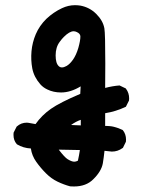

<svg xmlns="http://www.w3.org/2000/svg" viewBox="-20 -563 540 723"><path d="M30.8 -55.2Q30.8 -58.6 31.2 -63.5L42.5 -85.9L43.5 -86.9Q59.6 -101.1 80.6 -101.1Q83.5 -101.1 86.9 -100.6L113.8 -95.7Q137.2 -128.9 171.6 -153.1Q206.1 -177.2 282.2 -209.5L283.7 -237.8Q246.1 -214.8 210 -214.8Q181.2 -214.8 158.2 -226.1Q142.6 -233.4 131.8 -245.6Q107.9 -272.9 101.6 -305.2Q95.7 -336.4 98.6 -369.9Q101.6 -403.3 114.7 -434.1Q128.4 -466.3 154.8 -492.2Q181.2 -517.1 213.4 -532.2Q237.3 -543.5 262.2 -543.5Q272 -543.5 282.2 -542Q317.4 -535.6 342.5 -510.5Q367.7 -485.4 373 -456.5Q376.5 -437 376.5 -324.2Q376.5 -284.2 376 -231.9Q404.3 -239.3 430.2 -241.2L453.6 -230L454.6 -228.5Q466.3 -212.9 466.3 -192.4Q466.3 -189.5 465.8 -184.6L454.1 -161.1Q416.5 -143.1 376 -136.7V-88.9Q376 -88.9 380.4 -88.9Q384.8 -88.9 393.1 -88.1Q401.4 -87.4 409.2 -85.4Q425.3 -81.5 441.4 -73.7L442.9 -72.3Q454.6 -57.6 454.6 -37.1Q454.6 -34.2 454.1 -29.3L442.9 -6.3L441.4 -5.4Q423.3 7.8 401.4 7.8H400.9L373.5 4.9Q371.1 28.3 367.2 52.2Q361.8 82 331.5 111.8Q304.7 139.2 258.3 139.2Q247.1 139.2 244.1 138.7Q220.2 132.3 196.8 121.1Q173.3 109.9 152.8 89.4Q132.8 69.3 116.5 46.4Q100.1 23.4 96.2 -3.9Q67.4 -5.4 43.9 -19.5L43 -20.5Q30.8 -34.2 30.8 -55.2ZM259.8 45.9Q266.1 45.9 273.4 42Q277.8 22.5 280.8 2L201.2 0.5Q223.6 29.8 234.9 36.6Q250 45.9 259.8 45.9ZM247.6 -92.3 284.2 -90.8V-111.8Q265.6 -105.5 247.6 -92.3ZM282.7 -425.3Q282.7 -436.5 269 -442.4Q263.2 -445.3 257.3 -445.3Q241.7 -445.3 220.2 -423.8Q212.4 -416 205.1 -405.8Q189.5 -385.3 189.5 -354.5Q189.5 -324.7 201.2 -314Q206.1 -309.1 213.4 -309.1Q220.7 -309.1 230.5 -314.5Q242.7 -321.3 254.9 -338.4Q267.1 -356 274.9 -382.3Q282.7 -410.2 282.7 -425.3Z"/></svg>

Font: Bakudai
Style: Bold
Weight: 700
Version: Version 1.48